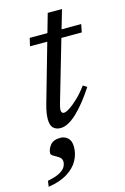

<svg xmlns="http://www.w3.org/2000/svg" viewBox="-142 -582 585 897"><g transform="rotate(-15 150.0 -133.0)"><path d="M63.5 -397 72.5 -435.5H321.5L314 -397ZM131 -107Q129 -99 127.2 -92.5Q125.5 -86 124.8 -81Q124 -76 124 -72Q124 -64 127.5 -60Q131 -56 136.5 -56Q147 -56 165.5 -68Q184 -80 207.2 -102.2Q230.5 -124.5 254.5 -156.5L273 -144.5Q249.5 -108.5 226.8 -80.2Q204 -52 182.8 -32Q161.5 -12 141.5 -1.5Q121.5 9 103.5 9Q82 9 68.8 -3.5Q55.5 -16 55.5 -46.5Q55.5 -59.5 58.2 -77.2Q61 -95 68 -119.5L184 -526.5H253ZM25 110.5Q25 91 40.2 71.8Q55.5 52.5 89.5 52.5Q110.5 52.5 125.5 66.5Q140.5 80.5 140.5 110Q140.5 144 123.5 175Q106.5 206 70.5 228.5Q34.5 251 -22 259.5L-18 231.5Q18.5 224.5 38.5 214Q58.5 203.5 66.8 190.8Q75 178 75 163.5Q75 149 62.5 140.2Q50 131.5 37.5 125Q25 118.5 25 110.5Z"/></g></svg>

Font: Newsreader 24pt
Style: Italic
Weight: 400
Italic angle: -17°
Designer: Hugues Gentile
Foundry: Production Type
Version: Version 1.003